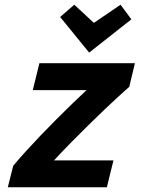

<svg xmlns="http://www.w3.org/2000/svg" viewBox="-20 -794 600 814"><path d="M13 0 36 -91Q60 -120 89.5 -152.5Q119 -185 152 -219.5Q185 -254 219 -288Q253 -322 285.5 -353.5Q318 -385 347 -412H119L147 -526H552L528 -426Q510 -410 483 -385.5Q456 -361 423 -329.5Q390 -298 353.5 -262Q317 -226 280 -188.5Q243 -151 209 -114H461L433 0ZM358 -571 235 -722 295 -774 378 -697 491 -774 537 -712Z"/></svg>

Font: Ubuntu Sans Mono
Style: Bold Italic
Weight: 700
Italic angle: -13.5°
Monospace: yes
Designer: Dalton Maag Ltd
Foundry: Dalton Maag Ltd
Version: Version 1.006